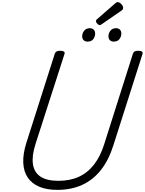

<svg xmlns="http://www.w3.org/2000/svg" viewBox="-20 -1765 1360 1804"><path d="M518 19Q419 19 349 -10.5Q279 -40 240.5 -97Q202 -154 198.5 -236.5Q195 -319 228 -424L495 -1261Q500 -1275 511.5 -1281.5Q523 -1288 546 -1288Q569 -1288 580 -1280.5Q591 -1273 586 -1258L314 -413Q278 -301 289.5 -223Q301 -145 360.5 -105.5Q420 -66 529 -66Q638 -66 721 -104Q804 -142 864 -219.5Q924 -297 960 -413L1229 -1261Q1234 -1275 1245 -1281.5Q1256 -1288 1279 -1288Q1328 -1288 1319 -1258L1046 -402Q1002 -261 928 -167.5Q854 -74 751.5 -27.5Q649 19 518 19ZM801 -1374Q781 -1374 766.5 -1387Q752 -1400 752 -1425Q752 -1452 770.5 -1476Q789 -1500 825 -1500Q845 -1500 859.5 -1487Q874 -1474 874 -1449Q874 -1422 857 -1398Q840 -1374 801 -1374ZM1047 -1374Q1027 -1374 1013 -1387Q999 -1400 999 -1425Q999 -1452 1017 -1476Q1035 -1500 1071 -1500Q1092 -1500 1106 -1487Q1120 -1474 1120 -1449Q1120 -1422 1102.5 -1398Q1085 -1374 1047 -1374ZM919 -1529Q906 -1529 894 -1542Q882 -1555 882 -1565Q882 -1569 883 -1574Q884 -1579 891 -1584L1063 -1734Q1068 -1739 1074 -1742Q1080 -1745 1088 -1745Q1098 -1745 1109.5 -1736Q1121 -1727 1129 -1715Q1137 -1703 1137 -1691Q1137 -1684 1134.5 -1678.5Q1132 -1673 1122 -1666L938 -1539Q932 -1535 927.5 -1532Q923 -1529 919 -1529Z"/></svg>

Font: Playwrite NL
Style: Regular
Weight: 400
Designer: Veronika Burian, José Scaglione
Foundry: TypeTogether
Version: Version 1.002